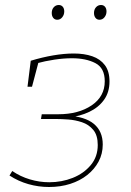

<svg xmlns="http://www.w3.org/2000/svg" viewBox="-20 -742 525 768"><path d="M176 6Q134 6 93.5 -5.5Q53 -17 18 -40L29 -58Q61 -36 99.5 -24.5Q138 -13 177 -13Q227 -13 271 -30.5Q315 -48 343 -81.5Q371 -115 371 -162Q371 -201 353 -222.5Q335 -244 308 -253Q281 -262 253 -264Q225 -266 206 -266H144L147 -285H213Q294 -285 346.5 -320.5Q399 -356 399 -417Q399 -470 361.5 -489.5Q324 -509 268 -509Q235 -509 198 -503.5Q161 -498 124 -488L136 -501L108 -395H90L103 -499Q149 -513 193 -520.5Q237 -528 275 -528Q317 -528 349 -517Q381 -506 399.5 -481.5Q418 -457 418 -416Q418 -373 396 -342.5Q374 -312 337 -294.5Q300 -277 255 -272L247 -280Q320 -276 355.5 -246.5Q391 -217 391 -164Q391 -127 374.5 -96Q358 -65 329 -42Q300 -19 261 -6.5Q222 6 176 6ZM209 -663Q199 -663 193 -670.5Q187 -678 187 -690Q187 -704 195 -713Q203 -722 215 -722Q225 -722 231 -715Q237 -708 237 -696Q237 -683 229 -673Q221 -663 209 -663ZM378 -663Q368 -663 362 -670.5Q356 -678 356 -690Q356 -704 364 -713Q372 -722 384 -722Q394 -722 400 -715Q406 -708 406 -696Q406 -683 398 -673Q390 -663 378 -663Z"/></svg>

Font: Bitter Thin
Style: Italic
Weight: 100
Italic angle: -9°
Designer: Sol Matas, and Bitter project Authors
Foundry: Sol Matas
Version: Version 2.002